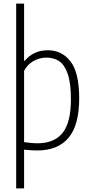

<svg xmlns="http://www.w3.org/2000/svg" viewBox="-20 -828 503 1068"><path d="M70 -808H114V-489.5H117.5Q138 -515.5 170.5 -532Q203 -548.5 246 -548.5Q324 -548.5 372.2 -486.5Q420.5 -424.5 420.5 -280.5Q420.5 -131.5 361 -61.2Q301.5 9 186.5 9Q154.5 9 114 4.5V220H70ZM374.5 -275.5Q374.5 -365.5 356.8 -416.8Q339 -468 309.2 -487.8Q279.5 -507.5 238 -507.5Q199.5 -507.5 165.8 -488.2Q132 -469 114 -434V-37.5Q128.5 -35 150 -33Q171.5 -31 188.5 -31Q281.5 -31 328 -88.5Q374.5 -146 374.5 -275.5Z"/></svg>

Font: Encode Sans Condensed ExLight
Style: Regular
Weight: 275
Width: 3
Designer: Multiple Designers
Foundry: Impallari Type
Version: Version 2.000